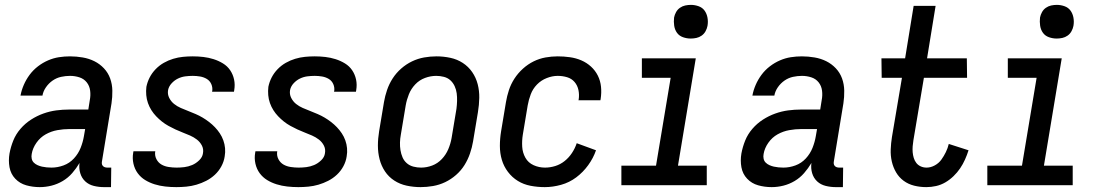

<svg xmlns="http://www.w3.org/2000/svg" viewBox="-20 -759 4540 787"><path d="M143 8Q114 8 87.5 0.5Q61 -7 42.5 -26.5Q24 -46 19 -73.5Q14 -101 19 -130Q24 -157 34.5 -183Q45 -209 64 -231Q83 -253 107 -268.5Q131 -284 157.5 -293.5Q184 -303 210.5 -306.5Q237 -310 264 -310H342L348 -348Q352 -368 349.5 -387.5Q347 -407 335.5 -421.5Q324 -436 305.5 -442Q287 -448 267 -448Q249 -448 230.5 -444Q212 -440 196 -429Q180 -418 168.5 -401.5Q157 -385 154 -367H64Q68 -389 77.5 -411Q87 -433 101.5 -452.5Q116 -472 135.5 -487Q155 -502 177 -511.5Q199 -521 221.5 -524.5Q244 -528 267 -528Q293 -528 319 -523.5Q345 -519 367 -508Q389 -497 406 -479Q423 -461 431.5 -437.5Q440 -414 440.5 -387.5Q441 -361 437 -335L398 -98Q397 -93 397.5 -88Q398 -83 401.5 -79Q405 -75 410 -73.5Q415 -72 420 -72H436L435 8H406Q385 8 364.5 3Q344 -2 329.5 -15.5Q315 -29 309 -49Q303 -69 306 -91Q293 -69 276 -49.5Q259 -30 237 -17Q215 -4 191 2Q167 8 143 8ZM191 -72Q216 -72 240.5 -81Q265 -90 283 -109.5Q301 -129 310.5 -153Q320 -177 324 -201L329 -230H264Q240 -230 215 -225.5Q190 -221 167.5 -208.5Q145 -196 129.5 -174Q114 -152 110 -128Q108 -118 110 -108.5Q112 -99 118.5 -92.5Q125 -86 134 -82Q143 -78 152 -76Q161 -74 171 -73Q181 -72 191 -72Z M703 8Q680 8 657.5 5.5Q635 3 614 -3.5Q593 -10 575 -21Q557 -32 544.5 -49Q532 -66 527 -88Q522 -110 526 -133L527 -139H617L616 -137Q614 -120 621.5 -106Q629 -92 642 -84.5Q655 -77 671.5 -74.5Q688 -72 704 -72Q720 -72 736 -74Q752 -76 767.5 -82.5Q783 -89 796.5 -102Q810 -115 812 -131Q815 -148 807.5 -162.5Q800 -177 787 -187Q774 -197 759 -203.5Q744 -210 728.5 -216Q713 -222 699 -228.5Q685 -235 670.5 -243Q656 -251 643.5 -261Q631 -271 620 -282.5Q609 -294 600.5 -307.5Q592 -321 586.5 -336.5Q581 -352 579.5 -369Q578 -386 580 -403Q584 -423 593.5 -441.5Q603 -460 618 -475.5Q633 -491 651.5 -501.5Q670 -512 690 -518Q710 -524 730 -526Q750 -528 770 -528Q792 -528 813.5 -525.5Q835 -523 855.5 -516.5Q876 -510 894 -499Q912 -488 923.5 -471Q935 -454 939.5 -433Q944 -412 940 -389L939 -383H849L850 -386Q852 -401 846 -414.5Q840 -428 827.5 -435.5Q815 -443 800 -445.5Q785 -448 770 -448Q755 -448 739.5 -446Q724 -444 709.5 -437Q695 -430 683.5 -417.5Q672 -405 669 -390Q666 -373 673.5 -358Q681 -343 693.5 -333Q706 -323 721 -316.5Q736 -310 751.5 -304Q767 -298 782 -291.5Q797 -285 810.5 -277Q824 -269 837 -259Q850 -249 861 -237.5Q872 -226 881 -212.5Q890 -199 895.5 -183.5Q901 -168 902.5 -151.5Q904 -135 901 -118Q898 -97 887.5 -77.5Q877 -58 861 -43Q845 -28 825.5 -18Q806 -8 785.5 -2Q765 4 744 6Q723 8 703 8Z M1203 8Q1180 8 1157.5 5.5Q1135 3 1114 -3.5Q1093 -10 1075 -21Q1057 -32 1044.5 -49Q1032 -66 1027 -88Q1022 -110 1026 -133L1027 -139H1117L1116 -137Q1114 -120 1121.5 -106Q1129 -92 1142 -84.5Q1155 -77 1171.5 -74.5Q1188 -72 1204 -72Q1220 -72 1236 -74Q1252 -76 1267.5 -82.5Q1283 -89 1296.5 -102Q1310 -115 1312 -131Q1315 -148 1307.5 -162.5Q1300 -177 1287 -187Q1274 -197 1259 -203.5Q1244 -210 1228.5 -216Q1213 -222 1199 -228.5Q1185 -235 1170.5 -243Q1156 -251 1143.5 -261Q1131 -271 1120 -282.5Q1109 -294 1100.5 -307.5Q1092 -321 1086.5 -336.5Q1081 -352 1079.5 -369Q1078 -386 1080 -403Q1084 -423 1093.5 -441.5Q1103 -460 1118 -475.5Q1133 -491 1151.5 -501.5Q1170 -512 1190 -518Q1210 -524 1230 -526Q1250 -528 1270 -528Q1292 -528 1313.5 -525.5Q1335 -523 1355.5 -516.5Q1376 -510 1394 -499Q1412 -488 1423.5 -471Q1435 -454 1439.5 -433Q1444 -412 1440 -389L1439 -383H1349L1350 -386Q1352 -401 1346 -414.5Q1340 -428 1327.5 -435.5Q1315 -443 1300 -445.5Q1285 -448 1270 -448Q1255 -448 1239.5 -446Q1224 -444 1209.5 -437Q1195 -430 1183.5 -417.5Q1172 -405 1169 -390Q1166 -373 1173.5 -358Q1181 -343 1193.5 -333Q1206 -323 1221 -316.5Q1236 -310 1251.5 -304Q1267 -298 1282 -291.5Q1297 -285 1310.5 -277Q1324 -269 1337 -259Q1350 -249 1361 -237.5Q1372 -226 1381 -212.5Q1390 -199 1395.5 -183.5Q1401 -168 1402.5 -151.5Q1404 -135 1401 -118Q1398 -97 1387.5 -77.5Q1377 -58 1361 -43Q1345 -28 1325.5 -18Q1306 -8 1285.5 -2Q1265 4 1244 6Q1223 8 1203 8Z M1704 8Q1675 8 1647 2Q1619 -4 1596 -19Q1573 -34 1558 -56.5Q1543 -79 1536 -106Q1529 -133 1529 -162Q1529 -191 1534 -221L1554 -341Q1558 -365 1566.5 -390Q1575 -415 1589.5 -437.5Q1604 -460 1624.5 -478Q1645 -496 1669 -507.5Q1693 -519 1718.5 -523.5Q1744 -528 1769 -528Q1798 -528 1826 -522Q1854 -516 1877 -501Q1900 -486 1915.5 -463.5Q1931 -441 1938 -414Q1945 -387 1944.5 -358Q1944 -329 1939 -299L1919 -179Q1915 -155 1906.5 -130Q1898 -105 1884 -82.5Q1870 -60 1849.5 -42Q1829 -24 1805 -12.5Q1781 -1 1755 3.5Q1729 8 1704 8ZM1706 -72Q1729 -72 1751.5 -80.5Q1774 -89 1791 -107Q1808 -125 1817.5 -147.5Q1827 -170 1831 -193L1851 -313Q1853 -329 1853.5 -345Q1854 -361 1852 -376.5Q1850 -392 1843.5 -406Q1837 -420 1826 -430Q1815 -440 1799.5 -444Q1784 -448 1768 -448Q1745 -448 1722 -439.5Q1699 -431 1682 -413Q1665 -395 1656 -372.5Q1647 -350 1643 -327L1623 -207Q1620 -191 1619.5 -175Q1619 -159 1621.5 -143.5Q1624 -128 1630 -114Q1636 -100 1647.5 -90Q1659 -80 1674.5 -76Q1690 -72 1706 -72Z M2213 8Q2183 8 2154.5 2.5Q2126 -3 2102.5 -17.5Q2079 -32 2062 -54.5Q2045 -77 2037 -104Q2029 -131 2029 -161Q2029 -191 2034 -221L2054 -341Q2058 -365 2066 -389.5Q2074 -414 2088.5 -436.5Q2103 -459 2123.5 -477.5Q2144 -496 2167.5 -507.5Q2191 -519 2216 -523.5Q2241 -528 2266 -528Q2291 -528 2316 -524.5Q2341 -521 2363 -511.5Q2385 -502 2402.5 -486Q2420 -470 2430.5 -449Q2441 -428 2443.5 -403.5Q2446 -379 2442 -353L2441 -348H2351L2352 -351Q2355 -371 2351 -390Q2347 -409 2335 -423Q2323 -437 2304.5 -442.5Q2286 -448 2266 -448Q2244 -448 2221 -439Q2198 -430 2181 -412.5Q2164 -395 2155.5 -372.5Q2147 -350 2143 -327L2123 -207Q2119 -182 2120.5 -157.5Q2122 -133 2133.5 -112.5Q2145 -92 2167 -82Q2189 -72 2214 -72Q2235 -72 2256 -78.5Q2277 -85 2294.5 -99Q2312 -113 2324.5 -132Q2337 -151 2344 -172L2423 -143Q2412 -111 2391 -82Q2370 -53 2342 -32Q2314 -11 2280 -1.5Q2246 8 2213 8Z M2527 0V-80H2669L2729 -440H2611V-520H2832L2759 -80H2877V0ZM2811 -601Q2795 -601 2779.5 -606.5Q2764 -612 2755 -624.5Q2746 -637 2743.5 -653.5Q2741 -670 2743 -687Q2745 -698 2751 -709Q2757 -720 2767 -727Q2777 -734 2788.5 -736.5Q2800 -739 2812 -739Q2828 -739 2843.5 -733.5Q2859 -728 2868 -715.5Q2877 -703 2880 -686.5Q2883 -670 2880 -653Q2878 -642 2872 -631Q2866 -620 2856 -613Q2846 -606 2834.5 -603.5Q2823 -601 2811 -601Z M3143 8Q3114 8 3087.5 0.5Q3061 -7 3042.5 -26.5Q3024 -46 3019 -73.5Q3014 -101 3019 -130Q3024 -157 3034.5 -183Q3045 -209 3064 -231Q3083 -253 3107 -268.5Q3131 -284 3157.5 -293.5Q3184 -303 3210.5 -306.5Q3237 -310 3264 -310H3342L3348 -348Q3352 -368 3349.5 -387.5Q3347 -407 3335.5 -421.5Q3324 -436 3305.5 -442Q3287 -448 3267 -448Q3249 -448 3230.5 -444Q3212 -440 3196 -429Q3180 -418 3168.5 -401.5Q3157 -385 3154 -367H3064Q3068 -389 3077.5 -411Q3087 -433 3101.5 -452.5Q3116 -472 3135.5 -487Q3155 -502 3177 -511.5Q3199 -521 3221.5 -524.5Q3244 -528 3267 -528Q3293 -528 3319 -523.5Q3345 -519 3367 -508Q3389 -497 3406 -479Q3423 -461 3431.5 -437.5Q3440 -414 3440.5 -387.5Q3441 -361 3437 -335L3398 -98Q3397 -93 3397.5 -88Q3398 -83 3401.5 -79Q3405 -75 3410 -73.5Q3415 -72 3420 -72H3436L3435 8H3406Q3385 8 3364.5 3Q3344 -2 3329.5 -15.5Q3315 -29 3309 -49Q3303 -69 3306 -91Q3293 -69 3276 -49.5Q3259 -30 3237 -17Q3215 -4 3191 2Q3167 8 3143 8ZM3191 -72Q3216 -72 3240.5 -81Q3265 -90 3283 -109.5Q3301 -129 3310.5 -153Q3320 -177 3324 -201L3329 -230H3264Q3240 -230 3215 -225.5Q3190 -221 3167.5 -208.5Q3145 -196 3129.5 -174Q3114 -152 3110 -128Q3108 -118 3110 -108.5Q3112 -99 3118.5 -92.5Q3125 -86 3134 -82Q3143 -78 3152 -76Q3161 -74 3171 -73Q3181 -72 3191 -72Z M3777 8Q3751 8 3727 2Q3703 -4 3684 -18Q3665 -32 3653 -52.5Q3641 -73 3635.5 -97Q3630 -121 3631 -146.5Q3632 -172 3636 -197L3677 -440H3594L3593 -520H3690L3725 -735H3815L3780 -520H3943L3944 -440H3767L3724 -184Q3722 -172 3721 -159.5Q3720 -147 3721 -135Q3722 -123 3725.5 -111.5Q3729 -100 3736 -91Q3743 -82 3754 -77Q3765 -72 3778 -72Q3795 -72 3811.5 -81Q3828 -90 3838.5 -104.5Q3849 -119 3857 -135.5Q3865 -152 3869 -169L3950 -143Q3944 -124 3935.5 -105Q3927 -86 3915.5 -69Q3904 -52 3888.5 -37Q3873 -22 3855 -11.5Q3837 -1 3817 3.5Q3797 8 3777 8Z M4027 0V-80H4169L4229 -440H4111V-520H4332L4259 -80H4377V0ZM4311 -601Q4295 -601 4279.5 -606.5Q4264 -612 4255 -624.5Q4246 -637 4243.5 -653.5Q4241 -670 4243 -687Q4245 -698 4251 -709Q4257 -720 4267 -727Q4277 -734 4288.5 -736.5Q4300 -739 4312 -739Q4328 -739 4343.5 -733.5Q4359 -728 4368 -715.5Q4377 -703 4380 -686.5Q4383 -670 4380 -653Q4378 -642 4372 -631Q4366 -620 4356 -613Q4346 -606 4334.5 -603.5Q4323 -601 4311 -601Z"/></svg>

Font: Iosevka SS18 Medium
Style: Italic
Weight: 500
Italic angle: -9°
Monospace: yes
Designer: Belleve Invis
Foundry: Belleve Invis
Version: Version 25.1.1; ttfautohint (v1.8.4)